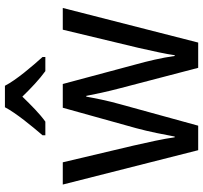

<svg xmlns="http://www.w3.org/2000/svg" viewBox="-42 -764 805 760"><g transform="rotate(-90 360.0 -383.5)"><path d="M401 -766H316C293 -722 241 -659 205 -617V-606H259C290 -628 324 -662 358 -697C392 -662 427 -629 459 -606H515V-617C479 -657 424 -721 401 -766ZM391 -311 472 -1H572L709 -537H623L551 -237C538 -180 526 -125 522 -94H519C512 -145 498 -203 486 -246L408 -537H314L233 -246C219 -195 207 -132 200 -94H197C191 -139 177 -201 164 -258L98 -537H10L146 -1H243L328 -310C342 -359 352 -411 358 -444H361C367 -412 378 -360 391 -311Z"/></g></svg>

Font: Noto Sans Devanagari SemiCondensed
Style: Regular
Weight: 400
Width: 4
Designer: Jelle Bosma - Monotype Design Team
Foundry: Monotype Imaging Inc.
Version: Version 2.004